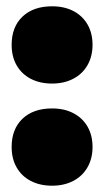

<svg xmlns="http://www.w3.org/2000/svg" viewBox="-20 -580 331 610"><path d="M17 -113Q17 -170 51.5 -202.8Q86 -235.5 145.5 -235.5Q184.5 -235.5 213.5 -220.2Q242.5 -205 258.2 -177.5Q274 -150 274 -113Q274 -76.5 258 -48.5Q242 -20.5 212.8 -5.2Q183.5 10 145.5 10Q107 10 78 -5Q49 -20 33 -47.8Q17 -75.5 17 -113ZM17 -437.5Q17 -494.5 51.5 -527.2Q86 -560 145.5 -560Q184.5 -560 213.5 -544.8Q242.5 -529.5 258.2 -502Q274 -474.5 274 -437.5Q274 -401 258 -373Q242 -345 212.8 -329.8Q183.5 -314.5 145.5 -314.5Q107 -314.5 78 -329.5Q49 -344.5 33 -372.2Q17 -400 17 -437.5Z"/></svg>

Font: Encode Sans SemiCondensed Black
Style: Regular
Weight: 900
Width: 4
Designer: Multiple Designers
Foundry: Impallari Type
Version: Version 2.000